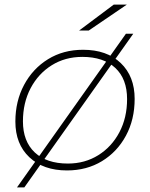

<svg xmlns="http://www.w3.org/2000/svg" viewBox="-20 -740 654 837"><path d="M272 3Q169 3 108 -54.5Q47 -112 47 -210Q47 -299 85 -370Q123 -441 189.5 -482Q256 -523 342 -523Q446 -523 506.5 -465Q567 -407 567 -309Q567 -219 529 -148.5Q491 -78 424.5 -37.5Q358 3 272 3ZM276 -27Q350 -27 408.5 -63.5Q467 -100 500.5 -163.5Q534 -227 534 -308Q534 -396 482.5 -444Q431 -492 339 -492Q264 -492 205.5 -455.5Q147 -419 113.5 -355.5Q80 -292 80 -211Q80 -124 131.5 -75.5Q183 -27 276 -27ZM54 77 529 -593H561L86 77ZM325 -607 476 -720H533L367 -607Z"/></svg>

Font: Montserrat ExtraLight
Style: Italic
Weight: 200
Italic angle: -11.3°
Designer: Julieta Ulanovsky
Foundry: Julieta Ulanovsky
Version: Version 9.000; ttfautohint (v1.8.4.7-5d5b)